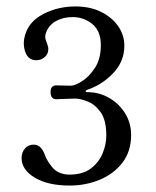

<svg xmlns="http://www.w3.org/2000/svg" viewBox="-20 -758 484 596"><path d="M196 -182Q129 -182 88 -206.5Q47 -231 47 -268Q47 -285 57.5 -297Q68 -309 84 -309Q98 -309 106.5 -299.5Q115 -290 120 -275Q126 -259 142 -239Q152 -227 166 -221.5Q180 -216 195 -216Q237 -216 262 -235Q287 -254 298.5 -282Q310 -310 310 -337Q310 -385 292.5 -409.5Q275 -434 252 -443Q229 -452 213 -452Q199 -452 180 -451Q161 -450 155 -450Q137 -450 137 -472Q137 -493 155 -493Q163 -493 176 -492.5Q189 -492 200 -492Q212 -492 234 -505.5Q256 -519 274.5 -547Q293 -575 293 -618Q293 -662 266.5 -683.5Q240 -705 205 -705Q177 -705 154.5 -693Q132 -681 123 -657Q119 -646 121 -638Q123 -630 126 -623Q127 -619 128.5 -615Q130 -611 130 -606Q130 -590 118.5 -580.5Q107 -571 93 -571Q68 -571 59 -595.5Q50 -620 57 -646Q68 -690 113.5 -714Q159 -738 214 -738Q260 -738 294 -721Q328 -704 347 -676.5Q366 -649 366 -616Q366 -567 331 -530.5Q296 -494 250 -479Q246 -478 246 -475Q246 -472 250 -472Q288 -472 319 -454Q350 -436 368.5 -406Q387 -376 387 -339Q387 -288 360 -253Q333 -218 289.5 -200Q246 -182 196 -182Z"/></svg>

Font: Zen Old Mincho
Style: Regular
Weight: 400
Designer: Yoshimichi Ohira
Foundry: Positype
Version: Version 1.001